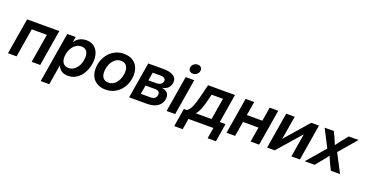

<svg xmlns="http://www.w3.org/2000/svg" viewBox="-39 -1575 4983 2615"><g transform="rotate(20 2452.5 -267.5)"><path d="M567.9 -522.5 481.4 0H357.4L426.3 -416.5H207.5L138.7 0H14.2L101.1 -522.5Z M562.5 204.1 683.1 -522.5H805.2L793 -447.3H794.4Q812.5 -474.6 837.6 -493.4Q862.8 -512.2 893.3 -522.2Q923.8 -532.2 959 -532.2Q1017.1 -532.2 1059.6 -505.9Q1102.1 -479.5 1125.2 -431.6Q1148.4 -383.8 1148.4 -318.8Q1148.4 -258.8 1130.6 -200.2Q1112.8 -141.6 1078.6 -94Q1044.4 -46.4 995.4 -18.1Q946.3 10.3 882.8 10.3Q844.2 10.3 815.2 -1.7Q786.1 -13.7 766.4 -34.9Q746.6 -56.2 736.3 -84H734.4L687 204.1ZM855.5 -92.8Q896.5 -92.8 928 -112.8Q959.5 -132.8 981 -165.3Q1002.4 -197.8 1013.2 -237.1Q1023.9 -276.4 1023.9 -315.4Q1023.9 -370.1 998 -399.7Q972.2 -429.2 924.8 -429.2Q884.3 -429.2 852.3 -409.9Q820.3 -390.6 798.1 -358.6Q775.9 -326.7 764.4 -287.8Q752.9 -249 752.9 -210.4Q752.9 -155.8 779.8 -124.3Q806.6 -92.8 855.5 -92.8Z M1428.2 11.7Q1359.4 11.7 1309.8 -15.9Q1260.3 -43.5 1233.4 -93Q1206.5 -142.6 1206.5 -209Q1206.5 -273.4 1227.8 -331.8Q1249 -390.1 1288.3 -435.5Q1327.6 -481 1382.6 -507.1Q1437.5 -533.2 1504.4 -533.2Q1573.2 -533.2 1623 -505.6Q1672.9 -478 1699.5 -428.2Q1726.1 -378.4 1726.1 -311Q1726.1 -248 1705.3 -189.9Q1684.6 -131.8 1645.5 -86.4Q1606.4 -41 1551.5 -14.6Q1496.6 11.7 1428.2 11.7ZM1434.1 -91.3Q1475.6 -91.3 1507.1 -111.3Q1538.6 -131.3 1559.6 -164.1Q1580.6 -196.8 1591.3 -235.8Q1602.1 -274.9 1602.1 -313Q1602.1 -349.6 1589.8 -375.7Q1577.6 -401.9 1554.4 -416Q1531.2 -430.2 1498.5 -430.2Q1458 -430.2 1426.8 -410.4Q1395.5 -390.6 1374.3 -358.2Q1353 -325.7 1342 -286.1Q1331.1 -246.6 1331.1 -207.5Q1331.1 -153.3 1358.2 -122.3Q1385.3 -91.3 1434.1 -91.3Z M1770 0 1856.9 -522.5H2081.1Q2177.2 -522.5 2227.5 -487.5Q2277.8 -452.6 2266.1 -383.8Q2258.3 -338.9 2227.1 -310.5Q2195.8 -282.2 2142.6 -273.9Q2181.6 -270.5 2207 -253.9Q2232.4 -237.3 2243.2 -210.2Q2253.9 -183.1 2248 -146.5Q2240.7 -101.6 2212.9 -68.6Q2185.1 -35.6 2139.2 -17.8Q2093.3 0 2029.8 0ZM1903.3 -99.1H2043Q2079.6 -99.1 2102.3 -114.7Q2125 -130.4 2129.9 -160.2Q2135.3 -191.9 2118.2 -209.5Q2101.1 -227.1 2064.5 -227.1H1924.8ZM1937.5 -307.1H2049.8Q2089.4 -307.1 2114.3 -323Q2139.2 -338.9 2143.6 -367.7Q2147.9 -395.5 2127.4 -410.4Q2106.9 -425.3 2064.9 -425.3H1957Z M2313 0 2399.4 -522.5H2523.9L2437.5 0ZM2474.6 -599.1Q2443.4 -599.1 2425.5 -619.4Q2407.7 -639.6 2412.1 -668.9Q2417 -698.7 2441.7 -718.8Q2466.3 -738.8 2497.6 -738.8Q2528.8 -738.8 2546.6 -718.8Q2564.5 -698.7 2559.6 -668.9Q2555.2 -639.6 2530.5 -619.4Q2505.9 -599.1 2474.6 -599.1Z M2481.4 158.2 2524.9 -106H2568.4Q2587.9 -119.6 2603 -140.1Q2618.2 -160.6 2630.6 -188.5Q2643.1 -216.3 2654.3 -252.2Q2665.5 -288.1 2676.8 -333L2724.1 -522.5H3114.3L3045.4 -106H3128.9L3085.4 158.2H2965.3L2991.2 0H2629.9L2604 158.2ZM2697.8 -106H2926.3L2978 -418H2814L2792.5 -333Q2773.4 -253.9 2751.5 -197.8Q2729.5 -141.6 2697.8 -106Z M3616.7 -321.3 3599.1 -215.3H3308.6L3325.7 -321.3ZM3392.6 -522.5 3306.2 0H3181.6L3268.1 -522.5ZM3741.2 -522.5 3654.8 0H3530.8L3617.2 -522.5Z M4245.1 0H4122.1L4177.7 -337.4H4175.8L3880.4 0H3770L3856.9 -522.5H3980L3923.8 -185.5H3925.8L4219.7 -522.5H4331.5Z M4315.4 0 4576.7 -303.2 4563 -231.9 4413.6 -522.5H4546.9L4586.9 -438Q4602.5 -403.8 4615.5 -371.3Q4628.4 -338.9 4641.6 -306.6H4595.7Q4620.1 -338.9 4643.8 -371.3Q4667.5 -403.8 4694.8 -438L4764.2 -522.5H4905.3L4656.2 -231.4L4669.4 -302.7L4827.1 0H4693.8L4647 -95.7Q4631.3 -129.4 4618.7 -160.6Q4606 -191.9 4591.8 -223.1H4634.8Q4610.8 -191.9 4587.6 -160.6Q4564.5 -129.4 4537.1 -95.7L4457.5 0Z"/></g></svg>

Font: Inter 28pt SemiBold
Style: Italic
Weight: 600
Italic angle: -9.3988°
Designer: Rasmus Andersson
Foundry: rsms
Version: Version 4.001;git-66647c0bb